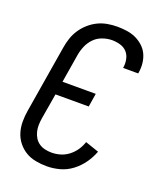

<svg xmlns="http://www.w3.org/2000/svg" viewBox="-139 -831 778 928"><g transform="rotate(20 250.0 -367.5)"><path d="M212 8Q183 8 154.5 2.5Q126 -3 103 -17Q80 -31 63 -52.5Q46 -74 38 -100.5Q30 -127 30 -156Q30 -185 35 -214L92 -559Q96 -584 104 -608Q112 -632 126.5 -654Q141 -676 161.5 -694Q182 -712 205 -723Q228 -734 253 -738.5Q278 -743 303 -743Q328 -743 352.5 -739.5Q377 -736 398 -726.5Q419 -717 436.5 -701.5Q454 -686 464 -665.5Q474 -645 477 -620.5Q480 -596 476 -571L475 -565H397L398 -569Q401 -590 396.5 -611Q392 -632 378.5 -646.5Q365 -661 344.5 -667Q324 -673 302 -673Q279 -673 254 -664.5Q229 -656 211 -637.5Q193 -619 183 -595.5Q173 -572 169 -548L145 -402H316L305 -333H134L112 -203Q109 -185 108.5 -167.5Q108 -150 112 -133.5Q116 -117 124.5 -103Q133 -89 146.5 -79.5Q160 -70 177 -66Q194 -62 212 -62Q234 -62 256.5 -68.5Q279 -75 298.5 -90Q318 -105 331.5 -125Q345 -145 352 -167L422 -143Q410 -111 389.5 -82Q369 -53 340.5 -31.5Q312 -10 278.5 -1Q245 8 212 8Z"/></g></svg>

Font: Iosevka Curly
Style: Italic
Weight: 400
Italic angle: -9°
Monospace: yes
Designer: Belleve Invis
Foundry: Belleve Invis
Version: Version 22.1.2; ttfautohint (v1.8.4)